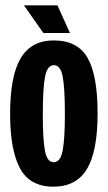

<svg xmlns="http://www.w3.org/2000/svg" viewBox="-20 -691 405 722"><path d="M181 11Q92 11 55 -58.5Q18 -128 18 -262Q18 -406 58 -472.5Q98 -539 182 -539Q272 -539 309.5 -473Q347 -407 347 -265Q347 -122 307 -55.5Q267 11 181 11ZM182 -81Q207 -81 215.5 -124.5Q224 -168 224 -260Q224 -362 215.5 -404Q207 -446 183 -446Q158 -446 149.5 -403.5Q141 -361 141 -258Q141 -167 149 -124Q157 -81 182 -81ZM143 -567 70 -671H196L243 -567Z"/></svg>

Font: Bricolage Grotesque 48pt Condensed SemiBold
Style: Regular
Weight: 600
Width: 3
Designer: Mathieu Triay
Foundry: Atelier Triay
Version: Version 1.000; ttfautohint (v1.8.4.7-5d5b);gftools[0.9.32]